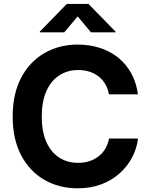

<svg xmlns="http://www.w3.org/2000/svg" viewBox="-20 -969 780 998"><path d="M383.6 9.8Q287 9.8 210.5 -34.2Q134.1 -78.2 90 -161.7Q45.9 -245.1 45.9 -363.3Q45.9 -482.2 90.4 -565.8Q134.9 -649.4 211.5 -693.3Q288 -737.3 383.6 -737.3Q445.7 -737.3 499.2 -720Q552.8 -702.7 594.2 -669.5Q635.7 -636.2 662.2 -588.2Q688.7 -540.2 696.9 -478.8H546.1Q540.9 -508.7 527.1 -532Q513.3 -555.3 492.4 -571.7Q471.5 -588.1 444.8 -596.5Q418 -605 386.8 -605Q330.1 -605 287.2 -576.6Q244.4 -548.3 220.7 -494.4Q197.1 -440.5 197.1 -363.3Q197.1 -284.7 221.1 -231Q245.1 -177.2 287.7 -149.9Q330.3 -122.6 386.3 -122.6Q417.4 -122.6 444.1 -131.1Q470.7 -139.7 491.9 -156Q513.1 -172.2 527.1 -195.6Q541.2 -219.1 546.6 -248.8H697.4Q691.3 -198.1 667.3 -151.8Q643.3 -105.5 603 -69Q562.8 -32.4 507.6 -11.3Q452.5 9.8 383.6 9.8ZM313.9 -800.8H186.6V-804.4L327.4 -948.7H439.6L580.7 -804.4V-800.8H453L383.6 -883.8Z"/></svg>

Font: Atlassian Sans
Style: Regular
Weight: 400
Designer: Rasmus Andersson
Foundry: Modifications by Atlassian Pty Ltd, manufactured by rsms
Version: Version 4.001;git-9221beed3